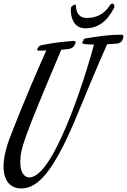

<svg xmlns="http://www.w3.org/2000/svg" viewBox="-26 -965 714 1079"><path d="M398 -722C398 -723 399 -725 399 -726C399 -733 392 -735 387 -735C321 -730 269 -724 207 -711C198 -710 192 -705 188 -697L184 -689C183 -688 182 -687 182 -685C182 -678 206 -681 217 -681H234C104 -390 39 -215 39 -215C9 -143 -6 -80 -6 -30C-6 49 30 94 94 94C195 94 286 -20 417 -341C417 -341 530 -616 576 -716C594 -717 612 -719 632 -720C644 -721 659 -729 663 -742L667 -755C667 -757 668 -758 668 -760C668 -766 662 -770 658 -770C585 -770 536 -762 454 -749C448 -748 443 -744 442 -738V-736C441 -732 436 -728 436 -725C436 -715 475 -715 502 -715C487 -649 290 32 139 32C108 32 88 0 88 -53C88 -129 106 -183 318 -685C331 -686 345 -688 361 -690C375 -692 388 -700 393 -712ZM373 -921C373 -917 372 -913 372 -909C372 -867 388 -806 454 -806C521 -806 573 -840 615 -920C616 -923 617 -926 617 -929C617 -937 612 -945 606 -945C601 -945 596 -942 591 -934C563 -892 523 -864 462 -864C397 -864 401 -932 401 -934C401 -937 399 -939 396 -939C388 -939 374 -929 373 -921Z"/></svg>

Font: Mervale Script
Style: Regular
Weight: 400
Designer: Astigmatic (AOETI)
Foundry: Astigmatic (AOETI)
Version: Version 1.000